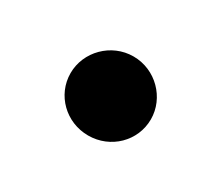

<svg xmlns="http://www.w3.org/2000/svg" viewBox="-50 -265 440 381"><g transform="rotate(30 170.0 -74.5)"><path d="M170 16C221 16 262 -24 262 -74C262 -123 221 -165 170 -165C119 -165 78 -123 78 -74C78 -24 119 16 170 16Z"/></g></svg>

Font: Noto Serif CJK JP Black
Style: Regular
Weight: 900
Designer: Ryoko NISHIZUKA 西塚涼子 (kana & ideographs); Frank Grießhammer (Latin, Greek & Cyrillic); Wenlong ZHANG 张文龙 (bopomofo); San
Foundry: Adobe Systems Incorporated
Version: Version 1.001;PS 1.001;hotconv 16.6.54;makeotf.lib2.5.65590